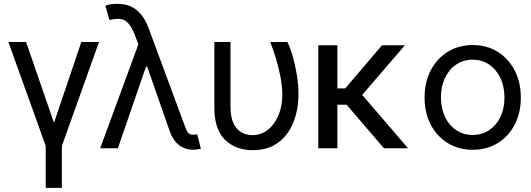

<svg xmlns="http://www.w3.org/2000/svg" viewBox="-20 -752 2693 974"><path d="M22.5 -539.1H112.3L253.9 -128.9L392.6 -539.1H482.4L293.9 -11.7V201.2H211.9V-11.7Z M960 7.8Q932.1 7.3 908.9 -3.2Q885.7 -13.7 868.4 -35.4Q851.1 -57.1 839.8 -89.8L710.9 -459L685.5 -517.6L663.1 -577.1Q647.9 -614.3 631.6 -633.1Q615.2 -651.9 592.3 -655.3Q569.3 -658.7 535.2 -650.4L514.6 -722.7Q520 -726.1 536.6 -729.5Q553.2 -732.9 575.2 -732.4Q613.3 -732.9 643.1 -719.5Q672.9 -706.1 695.3 -679Q717.8 -651.9 733.4 -610.4L918.9 -109.4Q923.3 -95.7 931.2 -82.3Q939 -68.8 960.9 -68.4Q964.4 -68.8 970.7 -69.6Q977.1 -70.3 980.5 -70.3L999 2.9Q987.8 4.9 978 6.3Q968.3 7.8 960 7.8ZM488.3 0 698.2 -571.3 732.4 -414.1H720.7L578.1 0Z M1067.4 -539.1H1149.4V-208Q1149.9 -155.3 1165.5 -124.3Q1181.2 -93.3 1206.3 -79.8Q1231.4 -66.4 1259.8 -66.4Q1304.7 -66.4 1339.1 -93.8Q1373.5 -121.1 1393.1 -168.2Q1412.6 -215.3 1412.1 -273.4Q1411.6 -314 1403.1 -360.1Q1394.5 -406.2 1380.6 -452.6Q1366.7 -499 1350.6 -539.1H1437.5Q1452.6 -509.8 1465.3 -465.3Q1478 -420.9 1486.1 -370.8Q1494.1 -320.8 1494.1 -273.4Q1494.1 -218.3 1480.5 -167.5Q1466.8 -116.7 1438.7 -76.7Q1410.6 -36.6 1366.7 -13.4Q1322.8 9.8 1261.7 9.8Q1175.8 9.8 1121.3 -43Q1066.9 -95.7 1067.4 -209Z M1691.4 -522.5V0H1594.7V-522.5ZM2034.2 -522.5 1774.4 -220.7H1659.2L1644.5 -303.7H1731.4L1918 -522.5ZM1927.7 0 1726.6 -234.4 1789.1 -303.7 2049.8 0Z M2377.9 7.8Q2306.6 7.8 2251.5 -26.1Q2196.3 -60.1 2165 -119.9Q2133.8 -179.7 2133.8 -256.8Q2133.8 -335 2165 -395Q2196.3 -455.1 2251.5 -489.3Q2306.6 -523.4 2377.9 -523.4Q2449.7 -523.4 2504.6 -489.3Q2559.6 -455.1 2590.8 -395Q2622.1 -335 2622.1 -256.8Q2622.1 -179.7 2591.1 -119.9Q2560.1 -60.1 2504.9 -26.1Q2449.7 7.8 2377.9 7.8ZM2377.9 -67.4Q2424.8 -67.4 2461.2 -91.6Q2497.6 -115.7 2518.3 -158.4Q2539.1 -201.2 2539.1 -256.8Q2539.1 -313.5 2518.3 -356.7Q2497.6 -399.9 2461.4 -424.6Q2425.3 -449.2 2377.9 -449.2Q2330.6 -449.2 2294.2 -424.6Q2257.8 -399.9 2237.3 -356.7Q2216.8 -313.5 2216.8 -256.8Q2217.3 -201.2 2237.8 -158.4Q2258.3 -115.7 2294.7 -91.6Q2331.1 -67.4 2377.9 -67.4Z"/></svg>

Font: Inter Display V
Style: Regular
Weight: 400
Designer: Rasmus Andersson
Foundry: rsms
Version: Version 3.015;git-src